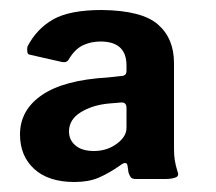

<svg xmlns="http://www.w3.org/2000/svg" viewBox="-20 -771 432 384"><path d="M184 -751Q264 -750 296 -722Q328 -694 328 -645V-474Q328 -461 329.5 -451Q331 -441 335 -428Q339 -419 331 -416Q323 -413 311 -413H252Q244 -413 241.5 -416.5Q239 -420 237 -426L235 -440Q233 -450 220 -440Q197 -424 177 -415.5Q157 -407 129 -407Q77 -407 48.5 -433Q20 -459 20 -502Q20 -551 64 -581Q108 -611 195 -616L222 -619Q233 -619 233 -629V-640Q233 -688 181 -688Q162 -688 146 -680.5Q130 -673 118 -653Q114 -645 104 -647L38 -662Q35 -663 34.5 -668.5Q34 -674 35 -678Q53 -713 86 -732Q119 -751 184 -751ZM118 -508Q118 -491 131 -480Q144 -469 168 -469Q197 -469 218 -487Q225 -493 229 -500Q233 -507 233 -516V-555Q233 -567 222 -566L198 -564Q165 -561 141.5 -546.5Q118 -532 118 -508Z"/></svg>

Font: Libre Franklin
Style: Bold
Weight: 700
Designer: Pablo Impallari, Rodrigo Fuenzalida, Nhung Nguyen
Foundry: Impallari Type
Version: Version 3.000